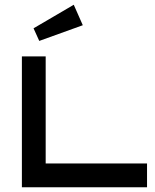

<svg xmlns="http://www.w3.org/2000/svg" viewBox="-20 -787 651 807"><path d="M598 0H72V-550H172V-100H598ZM328 -681 145 -615 121 -668 290 -767Z"/></svg>

Font: Bruno Ace SC
Style: Regular
Weight: 400
Version: Version 1.100; ttfautohint (v1.8.4.7-5d5b);gftools[0.9.27]